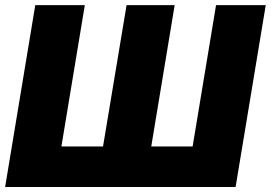

<svg xmlns="http://www.w3.org/2000/svg" viewBox="-20 -748 1083 768"><path d="M121.1 -727.5H319.3L225.6 -162.1H392.1L486.3 -727.5H678.7L585 -162.1H750.5L844.2 -727.5H1043L922.4 0H0.5Z"/></svg>

Font: Inter 18pt Black
Style: Italic
Weight: 900
Italic angle: -9.3988°
Designer: Rasmus Andersson
Foundry: rsms
Version: Version 4.001;git-66647c0bb